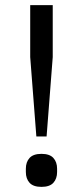

<svg xmlns="http://www.w3.org/2000/svg" viewBox="-20 -718 324 750"><path d="M122 -185 98 -495V-698H186V-495L162 -185ZM142 12Q110 12 95.5 -4Q81 -20 81 -46V-59Q81 -85 95.5 -101Q110 -117 142 -117Q174 -117 188.5 -101Q203 -85 203 -59V-46Q203 -20 188.5 -4Q174 12 142 12Z"/></svg>

Font: Aneliza
Style: Regular
Weight: 400
Designer: Mike Abbink, Paul van der Laan, Pieter van Rosmalen
Foundry: Bold Monday
Version: Version 3.001;September 8, 2019;FontCreator 11.5.0.2425 64-b